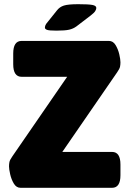

<svg xmlns="http://www.w3.org/2000/svg" viewBox="-20 -895 616 915"><path d="M78 0Q58 0 46 -20Q34 -40 28.5 -64.5Q23 -89 23 -102Q23 -113 25 -123Q27 -133 39 -150L300 -529H83Q43 -529 43 -589V-640Q43 -700 83 -700H499Q519 -700 531 -680Q543 -660 548.5 -636Q554 -612 554 -598Q554 -587 552 -577Q550 -567 538 -550L277 -171H514Q554 -171 554 -111V-60Q554 0 514 0ZM249 -749Q213 -749 203.5 -753Q194 -757 194 -763Q194 -767 196 -773.5Q198 -780 207 -790L251 -845Q264 -862 284.5 -868.5Q305 -875 353 -875Q401 -875 420 -871.5Q439 -868 439 -857Q439 -851 434 -842.5Q429 -834 412 -821L344 -769Q329 -758 309.5 -753.5Q290 -749 249 -749Z"/></svg>

Font: Asap Black
Style: Regular
Weight: 900
Designer: Pablo Cosgaya
Foundry: Omnibus-Type
Version: Version 3.001; ttfautohint (v1.8.4.7-5d5b)